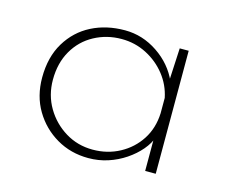

<svg xmlns="http://www.w3.org/2000/svg" viewBox="-67 -483 684 579"><g transform="rotate(15 275.0 -193.5)"><path d="M250 7Q195 7 150.5 -19Q106 -45 79.5 -89.5Q53 -134 53 -192Q53 -256 80.5 -301.5Q108 -347 154 -370.5Q200 -394 258 -394Q313 -394 360.5 -362Q408 -330 430 -280L425 -266L431 -384H459V0H426V-125L432 -109Q424 -86 406.5 -65.5Q389 -45 364.5 -28.5Q340 -12 311 -2.5Q282 7 250 7ZM256 -21Q302 -21 340 -41.5Q378 -62 401 -97.5Q424 -133 426 -180V-228Q418 -267 393.5 -298Q369 -329 333 -347.5Q297 -366 255 -366Q209 -366 170 -345Q131 -324 108.5 -285Q86 -246 86 -194Q86 -146 109 -107Q132 -68 170.5 -44.5Q209 -21 256 -21Z"/></g></svg>

Font: Josefin Sans Thin ExtraLight
Style: Regular
Weight: 250
Version: Version 2.001